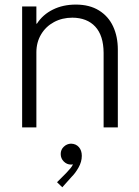

<svg xmlns="http://www.w3.org/2000/svg" viewBox="-20 -542 592 817"><path d="M74.2 -514.6H134.8V-441.4H137.2Q162.1 -480 205.1 -501.2Q248 -522.5 302.7 -522.5Q360.8 -522.5 401.1 -497.6Q441.4 -472.7 461.4 -429.4Q481.4 -386.2 481.4 -331.1V0H420.9V-317.4Q420.4 -390.6 385.5 -428.5Q350.6 -466.3 288.1 -466.8Q244.6 -466.8 209.7 -448Q174.8 -429.2 154.8 -395.5Q134.8 -361.8 134.8 -319.3V0H74.2ZM222.7 233.4 261.7 194.3Q273.9 181.6 280.5 173.3Q287.1 165 290.5 157.2Q288.1 158.2 281.2 158.2Q264.6 158.2 251.5 145.3Q238.3 132.3 238.3 113.3Q238.3 94.7 251.5 82.3Q264.6 69.8 282.2 69.3Q303.2 69.8 315.7 84Q328.1 98.1 328.1 121.1Q328.1 146.5 314.2 170.9Q300.3 195.3 285.2 210L245.1 254.9Z"/></svg>

Font: Reddit Sans Fudge Light
Style: Regular
Weight: 300
Designer: Stephen Hutchings
Foundry: Reddit
Version: Version 1.013